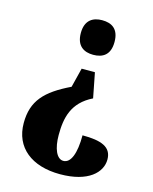

<svg xmlns="http://www.w3.org/2000/svg" viewBox="-111 -614 702 880"><g transform="rotate(15 240.0 -174.0)"><path d="M264 -540C221 -540 184 -520 184 -458C184 -396 221 -376 264 -376C309 -376 344 -396 344 -458C344 -520 309 -540 264 -540ZM316 -183 293 -301H230L207 -209C91 -153 38 -98 38 8C38 124 124 192 259 192C393 192 452 132 452 71C452 11 402 -7 313 -7C313 80 293 129 258 129C226 129 207 83 207 20C207 -61 222 -137 316 -183Z"/></g></svg>

Font: Noto Serif Hebrew ExtraCondensed Black
Style: Regular
Weight: 900
Width: 2
Designer: Monotype Design Team
Foundry: Monotype Imaging Inc.
Version: Version 2.004